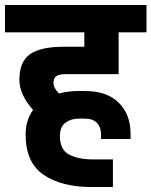

<svg xmlns="http://www.w3.org/2000/svg" viewBox="-30 -687 609 772"><path d="M185 -354Q185 -333 207 -311Q243 -321 286 -321H312Q400 -321 447.5 -274Q495 -227 495 -149V-128H376V-149Q376 -176 359.5 -193Q343 -210 312 -210H286Q256 -210 233.5 -194Q211 -178 211 -139Q211 -85 248 -65.5Q285 -46 345 -46H424V65H337Q218 65 145.5 16Q73 -33 73 -146Q73 -204 103 -245Q80 -270 64 -301.5Q48 -333 48 -366Q48 -439 90.5 -469Q133 -499 225 -499H309V-557H-10V-667H559V-557H447V-389H234Q209 -389 197 -381Q185 -373 185 -354Z"/></svg>

Font: Biryani ExtraBold
Style: Regular
Weight: 800
Designer: Dan Reynolds and Mathieu Reguer
Foundry: Dan Reynolds and Mathieu Reguer
Version: Version 1.004; ttfautohint (v1.1) -l 5 -r 5 -G 72 -x 0 -D la